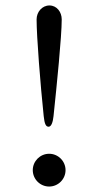

<svg xmlns="http://www.w3.org/2000/svg" viewBox="-20 -669 325 703"><path d="M114 -598C114 -535 128 -358 140 -244C143 -215 148 -205 158 -205C168 -205 173.7 -221.9 176 -244C187.9 -357.4 206 -535 206 -598C206 -625 188 -649 161 -649C134 -649 114 -625 114 -598ZM160 -106C127 -106 100 -79 100 -46C100 -13 127 14 160 14C193 14 220 -13 220 -46C220 -79 193 -106 160 -106Z"/></svg>

Font: EB Garamond 12
Style: Regular
Weight: 400
Version: Version 0.016+